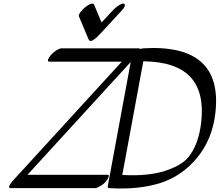

<svg xmlns="http://www.w3.org/2000/svg" viewBox="-20 -1033 1250 1093"><path d="M515 -1008 558 -905 623.3 -975Q638.1 -991 655.5 -1002Q672.9 -1013 681.3 -1012.5Q689.7 -1012 690.7 -1006Q692.6 -994 672.9 -973L552 -842Q495.2 -780 484.2 -809L429.2 -940Q426.4 -947 437.1 -962.5Q447.8 -978 464.7 -992Q481.7 -1006 496.5 -1010.5Q511.3 -1015 515 -1008ZM256.6 -701Q261.2 -710 272.5 -723Q283.7 -736 301.7 -747Q319.6 -758 330.6 -758H768.6Q783.6 -758 774.3 -739Q769.7 -730 759.8 -719L136.6 -38H590.6Q605.6 -38 595.3 -19Q583 6 557.7 22Q532.4 38 521.4 38H41.4Q23.4 38 39.7 13Q44 6 50.2 -1L673.3 -682H261.3Q247.3 -682 256.6 -701ZM593.7 26 726.7 -694Q736 -732 768.6 -750Q781.2 -757 796.3 -758Q1252.7 -785 1205.8 -387Q1187.7 -237 1100.1 -132.5Q1012.4 -28 889.1 10Q765.8 48 601.7 38Q591.7 38 593.7 26ZM676.2 -37Q821.5 -29 917.2 -59.5Q1012.9 -90 1052.1 -138Q1109.1 -207 1125.1 -333Q1145.3 -507 1064 -594.5Q982.7 -682 795.8 -684Z"/></svg>

Font: Kavivanar
Style: Regular
Weight: 400
Designer: Tharique Azeez
Foundry: Tharique Azeez
Version: Version 1.88